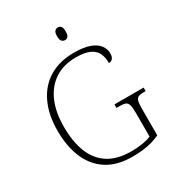

<svg xmlns="http://www.w3.org/2000/svg" viewBox="-213 -1039 1085 1180"><g transform="rotate(-30 330.0 -449.0)"><path d="M379 10Q271 10 200 -36Q129 -82 94 -164.5Q59 -247 59 -358Q59 -471 98 -553.5Q137 -636 210 -680Q283 -724 385 -724Q456 -724 498 -708Q540 -692 559 -665.5Q578 -639 578 -609Q578 -585 568 -573Q558 -561 541 -561Q541 -602 527 -631.5Q513 -661 478 -677Q443 -693 381 -693Q294 -693 232.5 -653Q171 -613 138 -538.5Q105 -464 105 -358Q105 -255 134.5 -179.5Q164 -104 227 -63Q290 -22 391 -22Q430 -22 468 -28Q506 -34 531 -45V-215Q531 -252 525.5 -270Q520 -288 507 -293.5Q494 -299 469 -299H443V-324H650V-299H634Q611 -299 598 -293Q585 -287 580.5 -269.5Q576 -252 576 -214V-28Q533 -8 486.5 1Q440 10 379 10ZM378 -818Q365 -818 356 -827.5Q347 -837 347 -863Q347 -889 356 -898.5Q365 -908 378 -908Q391 -908 399.5 -898.5Q408 -889 408 -863Q408 -837 399.5 -827.5Q391 -818 378 -818Z"/></g></svg>

Font: Noto Rashi Hebrew ExtraLight
Style: Regular
Weight: 250
Version: Version 1.006